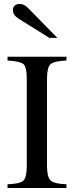

<svg xmlns="http://www.w3.org/2000/svg" viewBox="-20 -948 373 968"><path d="M269 -757H229L75 -853Q45 -872 45 -896Q45 -928 81 -928Q102 -928 124 -905ZM315 0H18V-19Q81 -21 98 -37.5Q115 -54 115 -112V-551Q115 -609 99 -624Q83 -639 18 -643V-662H315V-643Q252 -640 234.5 -624Q217 -608 217 -551V-112Q217 -56 235 -38.5Q253 -21 315 -19Z"/></svg>

Font: STIX
Style: Regular
Weight: 400
Designer: MicroPress Inc., with final additions and corrections provided by Coen Hoffman, Elsevier (retired)
Version: Version 1.1.1